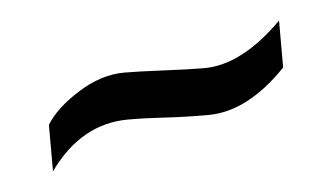

<svg xmlns="http://www.w3.org/2000/svg" viewBox="-28 -766 388 225"><g transform="rotate(-5 166.5 -653.5)"><path d="M26.9 -631.8Q38.6 -650.9 65.9 -668Q93.3 -685.1 120.1 -685.1Q135.7 -685.1 166.5 -683.6Q197.3 -682.1 213.9 -682.1Q258.3 -682.1 306.2 -730V-674.8Q260.3 -627 213.9 -627Q187 -627 163.6 -628.4Q140.1 -629.9 120.1 -629.9Q64.5 -629.9 26.9 -577.1Z"/></g></svg>

Font: Miedinger*
Style: Book
Weight: 400
Version: Version 001.000